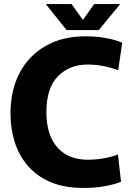

<svg xmlns="http://www.w3.org/2000/svg" viewBox="-20 -920 653 952"><path d="M396 12Q299 12 230 -17.5Q161 -47 117 -99Q73 -151 52.5 -217Q32 -283 32 -356Q32 -474 78 -560Q124 -646 207.5 -693Q291 -740 403 -740Q460 -740 509 -730.5Q558 -721 586 -708L566 -572Q534 -584 495 -592Q456 -600 414 -600Q325 -600 267.5 -542Q210 -484 210 -364Q210 -251 264 -189.5Q318 -128 416 -128Q454 -128 494 -135Q534 -142 565 -154L580 -19Q553 -7 503 2.5Q453 12 396 12ZM310 -771 207 -900H335L391 -821L447 -900H576L470 -771Z"/></svg>

Font: Murecho
Style: Bold
Weight: 700
Designer: Neil Summerour
Foundry: Positype
Version: Version 1.010; ttfautohint (v1.8.3)